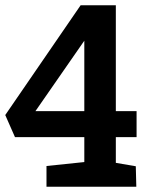

<svg xmlns="http://www.w3.org/2000/svg" viewBox="-23 -711 577 731"><path d="M154 0V-79L298 -94V-189H34L-3 -273L284 -691H418V-288H497V-189H418V-91L494 -78L496 0ZM112 -288H298V-556Z"/></svg>

Font: Kreon Light SemiBold
Style: Regular
Weight: 600
Version: Version 2.002